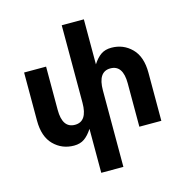

<svg xmlns="http://www.w3.org/2000/svg" viewBox="-138 -902 1212 1257"><g transform="rotate(-15 468.0 -273.0)"><path d="M805 -491Q861 -435 861 -326V0H712V-294Q712 -418 627 -418Q543 -418 543 -291V227H393V-71Q367 -31 338.5 -11Q310 9 268 9Q187 9 131 -47Q75 -103 75 -212V-538H224V-245Q224 -121 309 -121Q393 -121 393 -248V-773H543V-468Q569 -508 597.5 -527.5Q626 -547 668 -547Q749 -547 805 -491Z"/></g></svg>

Font: Montserrat_am3
Style: Bold
Weight: 700
Designer: Julieta Ulanovsky
Foundry: Julieta Ulanovsky. Armenina letters added by Vahan Hovhannisyan
Version: Version 2.001